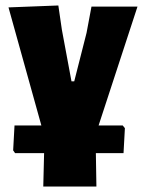

<svg xmlns="http://www.w3.org/2000/svg" viewBox="-20 -496 523 701"><path d="M428 -38 436 -28 431 63H330L332 185H138L141 63H35L28 53L33 -38H131L11 -469L193 -476L206 -387L241 -199H251L296 -376L314 -472H482L340 -38Z"/></svg>

Font: Luna Sans Black
Style: Regular
Weight: 900
Designer: Juan Pablo del Peral
Foundry: Huerta Tipografica
Version: Version 2.001; ttfautohint (v1.5)